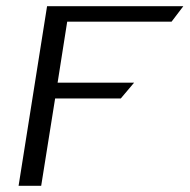

<svg xmlns="http://www.w3.org/2000/svg" viewBox="-20 -600 612 620"><path d="M40 0H113L158 -282H370L413 -333H166L197 -530H534L572 -580H132Z"/></svg>

Font: Charger Sport
Style: DfExtObl
Weight: 400
Designer: Jasper
Foundry: Cannot Into Space Fonts
Version: Version 1.1